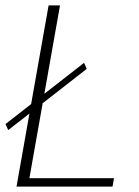

<svg xmlns="http://www.w3.org/2000/svg" viewBox="-30 -695 518 715"><path d="M0.5 -210.5 293 -438.5 283 -461 -9.5 -233ZM31.5 0H389L394.5 -31.5H79.5L193.5 -675H151Z"/></svg>

Font: Anybody UltraCondensed Thin ExtraLight
Style: Italic
Weight: 250
Italic angle: -10°
Version: Version 1.111